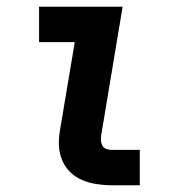

<svg xmlns="http://www.w3.org/2000/svg" viewBox="-20 -550 540 570"><path d="M312 0Q289 0 266.5 -3.5Q244 -7 224 -15.5Q204 -24 188.5 -39Q173 -54 164.5 -74.5Q156 -95 155 -117.5Q154 -140 158 -163L202 -425H96V-530H344L280 -146Q279 -138 280 -130Q281 -122 285 -116Q289 -110 296.5 -107.5Q304 -105 312 -105H395V0Z"/></svg>

Font: Iosevka Curly XBdObl
Style: Regular
Weight: 800
Italic angle: -9°
Monospace: yes
Designer: Belleve Invis
Foundry: Belleve Invis
Version: Version 11.1.0; ttfautohint (v1.8.3)